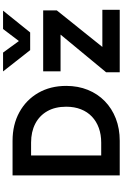

<svg xmlns="http://www.w3.org/2000/svg" viewBox="206 -1008 802 1254"><g transform="rotate(-90 607.0 -381.0)"><path d="M88.5 0V-700H314.5Q420 -700 501 -655.5Q582 -611 627.5 -532Q673 -453 673 -349.5Q673 -272.5 647 -208.2Q621 -144 573.2 -97.5Q525.5 -51 459.8 -25.5Q394 0 314.5 0ZM218.5 -121H302.5Q355 -121 398 -136.5Q441 -152 472.2 -181.5Q503.5 -211 520.2 -253.5Q537 -296 537 -349.5Q537 -422 507.8 -473.2Q478.5 -524.5 425.8 -551.8Q373 -579 302.5 -579H218.5ZM762 0V-89L1008 -386.5H768V-500H1166V-411L927.5 -113.5H1170V0ZM906.5 -585 767.5 -762H890.5L966 -658.5L1044.5 -762H1164.5L1022 -585Z"/></g></svg>

Font: Geologica EX Med
Style: Regular
Weight: 500
Designer: Sindre Bremnes, Frode Helland
Foundry: Monokrom Skriftforlag AS
Version: Version 1.010;gftools[0.9.28]